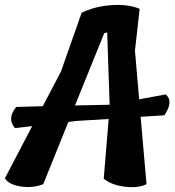

<svg xmlns="http://www.w3.org/2000/svg" viewBox="-20 -761 710 781"><path d="M546 -357 654 -377Q687 -350 649 -292L552 -286L576 -12Q543 5 488.5 -1.5Q434 -8 402 -34L422 -277L290 -269L258 -265L156 -12Q114 5 64.5 -2.5Q15 -10 0 -36L111 -248L41 -240Q7 -278 46 -326L154 -329L228 -470L312 -709Q355 -730 404 -737Q492 -749 548 -725L529 -555ZM285 -332 426 -335 416 -629 404 -626Z"/></svg>

Font: Tillana SemiBold
Style: Regular
Weight: 600
Designer: Lipi Raval (Devanagari, Latin), Jonny Pinhorn (Latin)
Foundry: Indian Type Foundry
Version: Version 2.003;PS 1.0;hotconv 1.0.79;makeotf.lib2.5.61930; tt